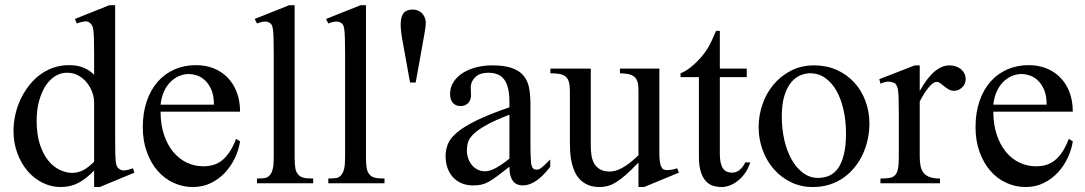

<svg xmlns="http://www.w3.org/2000/svg" viewBox="-20 -715 4233 749"><path d="M369.1 14.6H347.2V-49.8Q317.4 -18.6 286.6 -2Q255.9 14.6 216.8 14.6Q179.7 14.6 146.2 -2Q112.8 -18.6 87.6 -47.9Q62.5 -77.1 47.6 -117.4Q32.7 -157.7 32.7 -205.1Q32.7 -233.9 39.1 -264.2Q45.4 -294.4 58.1 -322.8Q70.8 -351.1 89.4 -376.2Q107.9 -401.4 131.8 -420.2Q155.8 -439 185.5 -450Q215.3 -460.9 250 -460.9Q279.3 -460.9 303.5 -451.9Q327.6 -442.9 347.2 -423.3V-506.3Q347.2 -543.5 346.4 -564.9Q345.7 -586.4 344 -598.4Q342.3 -610.4 339.4 -615.2Q336.4 -620.1 332 -624.5Q323.7 -632.8 311.3 -631.6Q298.8 -630.4 279.3 -623.5L272.5 -641.1L406.7 -694.8H429.2V-177.2Q429.2 -141.1 429.7 -119.4Q430.2 -97.7 431.6 -85Q433.1 -72.3 436 -66.4Q439 -60.5 444.3 -56.6Q453.1 -49.3 466.1 -50.3Q479 -51.3 498.5 -58.6L504.4 -41.5ZM347.2 -315.9Q347.2 -334.5 340.1 -354.5Q333 -374.5 319.8 -391.4Q306.6 -408.2 287.6 -419.4Q268.6 -430.7 244.1 -431.2Q219.2 -432.1 197.3 -419.2Q175.3 -406.2 158.9 -381.8Q142.6 -357.4 132.8 -322.3Q123 -287.1 123 -244.1Q123 -189.9 135.7 -151.4Q148.4 -112.8 168.5 -88.4Q188.5 -64 212.9 -52.5Q237.3 -41 260.7 -40.5Q284.2 -40.5 305.2 -51.5Q326.2 -62.5 347.2 -84.5Z M916.5 -163.6Q911.6 -130.9 896.5 -98.9Q881.3 -66.9 857.9 -41.7Q834.5 -16.6 802.7 -1Q771 14.6 732.4 14.6Q692.9 14.6 657.2 -1.7Q621.6 -18.1 595 -48.6Q568.4 -79.1 552.7 -122.3Q537.1 -165.5 537.1 -218.8Q537.1 -275.4 552.5 -320.3Q567.9 -365.2 595.5 -396.5Q623 -427.7 661.1 -444.3Q699.2 -460.9 744.6 -460.9Q781.7 -460.9 813.2 -448.5Q844.7 -436 867.7 -412.6Q890.6 -389.2 903.6 -355.5Q916.5 -321.8 916.5 -279.3H606.4Q606.4 -229.5 619.6 -189.9Q632.8 -150.4 655.3 -123Q677.7 -95.7 707.3 -81.3Q736.8 -66.9 769.5 -66.4Q791.5 -65.9 810.3 -71Q829.1 -76.2 845.2 -88.6Q861.3 -101.1 875.2 -121.8Q889.2 -142.6 900.9 -173.3ZM814.5 -306.6Q814.5 -343.8 803.7 -366.9Q793 -390.1 777.8 -403.3Q762.7 -416.5 746.1 -421.4Q729.5 -426.3 717.3 -426.3Q697.8 -426.3 679 -418.5Q660.2 -410.6 645 -395.5Q629.9 -380.4 619.6 -357.9Q609.4 -335.4 606.4 -306.6Z M982.4 0V-18.6Q1004.9 -18.6 1015.6 -21Q1026.4 -23.4 1034.2 -33.7Q1037.1 -37.6 1039.6 -42.7Q1042 -47.9 1043.9 -55.7Q1045.9 -63.5 1046.9 -74.5Q1047.9 -85.4 1047.9 -101.1V-506.8Q1047.9 -544.9 1047.1 -566.9Q1046.4 -588.9 1044.7 -600.6Q1043 -612.3 1040.5 -616.7Q1038.1 -621.1 1034.2 -624.5Q1029.8 -627.4 1024.9 -629.2Q1020 -630.9 1014.2 -630.9Q1008.3 -630.9 1000.5 -629.2Q992.7 -627.4 982.4 -623.5L973.6 -641.1L1108.4 -694.8H1129.4V-101.1Q1129.4 -86.4 1130.1 -75.9Q1130.9 -65.4 1132.3 -57.9Q1133.8 -50.3 1136.2 -45.2Q1138.7 -40 1142.1 -35.6Q1145.5 -31.2 1149.9 -28.1Q1154.3 -24.9 1160.9 -22.7Q1167.5 -20.5 1177.5 -19.5Q1187.5 -18.6 1201.7 -18.6V0Z M1260.7 0V-18.6Q1283.2 -18.6 1293.9 -21Q1304.7 -23.4 1312.5 -33.7Q1315.4 -37.6 1317.9 -42.7Q1320.3 -47.9 1322.3 -55.7Q1324.2 -63.5 1325.2 -74.5Q1326.2 -85.4 1326.2 -101.1V-506.8Q1326.2 -544.9 1325.4 -566.9Q1324.7 -588.9 1323 -600.6Q1321.3 -612.3 1318.8 -616.7Q1316.4 -621.1 1312.5 -624.5Q1308.1 -627.4 1303.2 -629.2Q1298.3 -630.9 1292.5 -630.9Q1286.6 -630.9 1278.8 -629.2Q1271 -627.4 1260.7 -623.5L1252 -641.1L1386.7 -694.8H1407.7V-101.1Q1407.7 -86.4 1408.4 -75.9Q1409.2 -65.4 1410.6 -57.9Q1412.1 -50.3 1414.6 -45.2Q1417 -40 1420.4 -35.6Q1423.8 -31.2 1428.2 -28.1Q1432.6 -24.9 1439.2 -22.7Q1445.8 -20.5 1455.8 -19.5Q1465.8 -18.6 1480 -18.6V0Z M1641.1 -625.5Q1641.1 -617.2 1637.7 -594.7Q1634.3 -572.3 1627.4 -536.1L1601.6 -393.1H1579.6L1553.7 -537.1Q1547.4 -567.9 1545.2 -587.9Q1543 -607.9 1543 -618.7Q1543 -649.4 1554.2 -663.6Q1565.4 -677.7 1588.9 -677.7Q1602.5 -677.7 1612.5 -672.9Q1622.6 -668 1628.9 -660.2Q1635.3 -652.3 1638.2 -643.3Q1641.1 -634.3 1641.1 -625.5Z M2126.5 -64.5Q2071.3 8.3 2019.5 8.3Q2008.8 8.3 1999.3 4.9Q1989.7 1.5 1982.7 -6.8Q1975.6 -15.1 1971.4 -29.1Q1967.3 -43 1967.3 -64.5Q1938 -41.5 1918.7 -27.1Q1899.4 -12.7 1884.5 -4.9Q1869.6 2.9 1856.2 5.6Q1842.8 8.3 1825.2 8.3Q1801.3 8.3 1781.7 0.2Q1762.2 -7.8 1748 -22.7Q1733.9 -37.6 1726.1 -58.8Q1718.3 -80.1 1718.3 -106Q1718.3 -130.9 1727.3 -153.3Q1736.3 -175.8 1763.2 -198.5Q1790 -221.2 1838.9 -245.1Q1887.7 -269 1967.3 -296.4V-314.9Q1967.3 -347.2 1962.2 -369.1Q1957 -391.1 1946.8 -405Q1936.5 -418.9 1920.9 -425Q1905.3 -431.2 1883.8 -431.2Q1853 -431.2 1835.4 -415.3Q1817.9 -399.4 1816.4 -376.5L1817.4 -347.2Q1818.4 -326.2 1806.9 -313.7Q1795.4 -301.3 1776.9 -301.3Q1757.3 -301.3 1746.6 -313.7Q1735.8 -326.2 1735.8 -348.1Q1735.8 -374.5 1749.3 -395.3Q1762.7 -416 1785.4 -430.4Q1808.1 -444.8 1837.6 -452.4Q1867.2 -460 1899.4 -460Q1947.8 -460 1977.3 -449.5Q2006.8 -439 2022.9 -419.2Q2039.1 -399.4 2044.2 -371.1Q2049.3 -342.8 2049.3 -307.6V-155.3Q2049.3 -124 2050.3 -104Q2051.3 -84 2051.8 -77.1Q2054.2 -64 2059.1 -58.6Q2064 -53.2 2073.2 -53.2Q2077.6 -53.2 2081.5 -54.4Q2085.4 -55.7 2090.8 -59.6Q2096.2 -63.5 2104.5 -71.3Q2112.8 -79.1 2126.5 -92.8ZM1967.3 -267.6Q1910.6 -245.6 1877.7 -227.3Q1844.7 -209 1827.6 -192.4Q1810.5 -175.8 1805.9 -160.4Q1801.3 -145 1801.3 -128.9Q1801.3 -111.3 1806.6 -96.7Q1812 -82 1821 -71Q1830.1 -60.1 1842.5 -53.7Q1855 -47.4 1869.1 -46.9Q1888.2 -45.9 1912.4 -58.6Q1936.5 -71.3 1967.3 -96.2Z M2492.7 14.6H2470.7V-81.1Q2442.4 -51.3 2421.1 -32.7Q2399.9 -14.2 2382.6 -3.7Q2365.2 6.8 2350.1 10.7Q2335 14.6 2318.8 14.6Q2293 14.6 2274.2 6.6Q2255.4 -1.5 2242.4 -14.9Q2229.5 -28.3 2221.7 -45.9Q2213.9 -63.5 2209.7 -82.8Q2205.6 -102.1 2204.3 -122.1Q2203.1 -142.1 2203.1 -159.7V-359.9Q2203.1 -381.8 2199.2 -395.5Q2195.3 -409.2 2186.3 -416.5Q2177.2 -423.8 2162.6 -426.5Q2147.9 -429.2 2127 -429.2V-447.3H2284.7V-147.9Q2284.7 -128.9 2287.1 -110.6Q2289.6 -92.3 2297.6 -77.9Q2305.7 -63.5 2320.3 -54.7Q2335 -45.9 2358.9 -45.9Q2368.7 -45.9 2380.1 -48.8Q2391.6 -51.8 2405.5 -59.1Q2419.4 -66.4 2435.5 -78.6Q2451.7 -90.8 2470.7 -109.4V-363.8Q2470.7 -384.3 2466.6 -396.7Q2462.4 -409.2 2453.6 -416.3Q2444.8 -423.3 2431.2 -426Q2417.5 -428.7 2398.4 -429.2V-447.3H2552.2V-118.7Q2552.2 -98.6 2554 -85.7Q2555.7 -72.8 2559.3 -64.9Q2563 -57.1 2568.8 -54.2Q2574.7 -51.3 2582.5 -51.3Q2589.4 -51.3 2600.1 -53Q2610.8 -54.7 2621.6 -58.6L2628.4 -41.5Z M2906.7 -81.5Q2898.9 -56.6 2885.7 -38.6Q2872.6 -20.5 2857.4 -8.8Q2842.3 2.9 2825.9 8.8Q2809.6 14.6 2794.9 14.6Q2778.8 14.6 2763.2 10.3Q2747.6 5.9 2734.9 -7.1Q2722.2 -20 2714.4 -43.2Q2706.5 -66.4 2706.5 -104V-414.1H2634.8V-429.2Q2654.8 -436.5 2677 -454.8Q2699.2 -473.1 2718.3 -495.6Q2725.1 -503.9 2730.5 -511.2Q2735.8 -518.6 2742.2 -529.1Q2748.5 -539.6 2755.9 -555.2Q2763.2 -570.8 2773.4 -594.7H2788.1V-447.3H2893.1V-414.1H2788.1V-115.7Q2788.1 -93.8 2791.5 -79.6Q2794.9 -65.4 2801 -57.1Q2807.1 -48.8 2815.2 -45.4Q2823.2 -42 2832.5 -41.5Q2850.6 -40.5 2864.5 -51.5Q2878.4 -62.5 2887.2 -81.5Z M3371.6 -231.9Q3371.6 -203.1 3365.5 -173.6Q3359.4 -144 3347.2 -116.7Q3335 -89.4 3316.4 -65.4Q3297.9 -41.5 3273.4 -23.7Q3249 -5.9 3218.3 4.4Q3187.5 14.6 3150.9 14.6Q3104 14.6 3065.2 -4.4Q3026.4 -23.4 2998.3 -55.7Q2970.2 -87.9 2954.8 -130.4Q2939.5 -172.9 2939.5 -219.2Q2939.5 -264.6 2954.3 -307.9Q2969.2 -351.1 2997.3 -384.8Q3025.4 -418.5 3065.4 -439.2Q3105.5 -460 3155.8 -460Q3204.1 -460 3243.7 -442.4Q3283.2 -424.8 3311.8 -394Q3340.3 -363.3 3356 -321.5Q3371.6 -279.8 3371.6 -231.9ZM3280.3 -194.3Q3280.3 -244.1 3270.5 -287.1Q3260.7 -330.1 3242.7 -361.6Q3224.6 -393.1 3198.7 -411.1Q3172.9 -429.2 3140.6 -429.2Q3121.6 -429.2 3101.8 -420.9Q3082 -412.6 3065.9 -393.1Q3049.8 -373.5 3039.8 -341.1Q3029.8 -308.6 3029.8 -259.8Q3029.8 -211.9 3039.8 -168.5Q3049.8 -125 3068.4 -92.3Q3086.9 -59.6 3113 -40.3Q3139.2 -21 3171.4 -21Q3195.8 -21 3215.8 -30Q3235.8 -39.1 3250 -59.6Q3264.2 -80.1 3272.2 -113.3Q3280.3 -146.5 3280.3 -194.3Z M3747.1 -406.2Q3747.1 -397.5 3743.7 -389.2Q3740.2 -380.9 3734.1 -374.8Q3728 -368.7 3720 -364.7Q3711.9 -360.8 3702.6 -360.8Q3690.4 -360.8 3680.9 -366.2Q3671.4 -371.6 3663.6 -378.2Q3655.8 -384.8 3648.4 -390.1Q3641.1 -395.5 3633.3 -395.5Q3621.1 -395.5 3603.8 -375.2Q3586.4 -355 3567.9 -319.3V-104Q3567.9 -83 3571.3 -66.9Q3574.7 -50.8 3583.5 -40Q3592.3 -29.3 3607.7 -23.9Q3623 -18.6 3647 -18.6V0H3414.6V-18.6Q3435.5 -18.6 3449.5 -20.8Q3463.4 -22.9 3471.4 -31.2Q3479.5 -39.6 3482.9 -56.2Q3486.3 -72.8 3486.3 -101.1V-274.4Q3486.3 -309.6 3485.6 -330.3Q3484.9 -351.1 3483.2 -362.8Q3481.4 -374.5 3478.5 -379.9Q3475.6 -385.3 3471.7 -389.6Q3460.9 -395.5 3448 -396.5Q3435.1 -397.5 3414.6 -388.7L3410.2 -406.2L3548.8 -460H3567.9V-359.9Q3623.5 -460 3683.6 -460Q3696.8 -460 3708.5 -456.1Q3720.2 -452.1 3728.8 -445.1Q3737.3 -438 3742.2 -428Q3747.1 -418 3747.1 -406.2Z M4165 -163.6Q4160.2 -130.9 4145 -98.9Q4129.9 -66.9 4106.4 -41.7Q4083 -16.6 4051.3 -1Q4019.5 14.6 3981 14.6Q3941.4 14.6 3905.8 -1.7Q3870.1 -18.1 3843.5 -48.6Q3816.9 -79.1 3801.3 -122.3Q3785.6 -165.5 3785.6 -218.8Q3785.6 -275.4 3801 -320.3Q3816.4 -365.2 3844 -396.5Q3871.6 -427.7 3909.7 -444.3Q3947.8 -460.9 3993.2 -460.9Q4030.3 -460.9 4061.8 -448.5Q4093.3 -436 4116.2 -412.6Q4139.2 -389.2 4152.1 -355.5Q4165 -321.8 4165 -279.3H3855Q3855 -229.5 3868.2 -189.9Q3881.3 -150.4 3903.8 -123Q3926.3 -95.7 3955.8 -81.3Q3985.4 -66.9 4018.1 -66.4Q4040 -65.9 4058.8 -71Q4077.6 -76.2 4093.8 -88.6Q4109.9 -101.1 4123.8 -121.8Q4137.7 -142.6 4149.4 -173.3ZM4063 -306.6Q4063 -343.8 4052.2 -366.9Q4041.5 -390.1 4026.4 -403.3Q4011.2 -416.5 3994.6 -421.4Q3978 -426.3 3965.8 -426.3Q3946.3 -426.3 3927.5 -418.5Q3908.7 -410.6 3893.6 -395.5Q3878.4 -380.4 3868.2 -357.9Q3857.9 -335.4 3855 -306.6Z"/></svg>

Font: Doulos SIL Viet
Style: Regular
Weight: 400
Designer: Walt Agee, Victor Gaultney, Peter Martin, Debbi Hosken, Becca Hirsbrunner
Foundry: SIL International
Version: Version 5.000